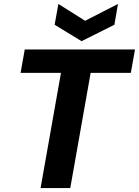

<svg xmlns="http://www.w3.org/2000/svg" viewBox="-20 -950 702 970"><path d="M185 0 288 -582H84L105 -700H662L641 -582H438L335 0ZM576 -930 558 -825 392 -742 256 -825 275 -930 410 -845Z"/></svg>

Font: DM Sans 18pt Black
Style: Italic
Weight: 900
Italic angle: -10°
Designer: Colophon Foundry, Jonny Pinhorn
Foundry: Colophon Foundry
Version: Version 4.004;gftools[0.9.30]